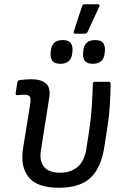

<svg xmlns="http://www.w3.org/2000/svg" viewBox="-20 -874 584 906"><path d="M258 12Q156 12 115.5 -37.5Q75 -87 89 -175L122 -379Q127 -410 120.5 -418.5Q114 -427 95 -427Q89 -427 79.5 -426.5Q70 -426 62 -425Q57 -424 55 -427.5Q53 -431 54 -435L62 -486Q63 -491 65.5 -493Q68 -495 72 -496Q86 -498 100.5 -499Q115 -500 129 -500Q173 -500 196.5 -480.5Q220 -461 212 -411L173 -164Q165 -114 188 -86.5Q211 -59 263 -59Q313 -59 345.5 -86Q378 -113 387 -169L397 -233Q409 -308 413 -371Q417 -434 418 -478Q418 -488 428 -488H492Q502 -488 502 -478Q502 -438 498.5 -381Q495 -324 484 -256L472 -179Q457 -82 407 -35Q357 12 258 12ZM336 -715Q325 -715 328 -725L367 -844Q369 -849 371.5 -851.5Q374 -854 379 -854H443Q447 -854 449 -851.5Q451 -849 449 -844L394 -725Q390 -715 381 -715ZM265 -573Q237 -573 227 -587.5Q217 -602 219 -624L220 -634Q222 -658 235.5 -671.5Q249 -685 276 -685Q304 -685 314 -670.5Q324 -656 322 -634L321 -624Q319 -600 305.5 -586.5Q292 -573 265 -573ZM418 -573Q390 -573 380 -587.5Q370 -602 372 -624L373 -634Q375 -658 388.5 -671.5Q402 -685 429 -685Q457 -685 467 -670.5Q477 -656 475 -634L474 -624Q472 -600 458.5 -586.5Q445 -573 418 -573Z"/></svg>

Font: Sofia Sans Hairline
Style: Italic
Weight: 1
Italic angle: -9°
Designer: Botio Nikoltchev, Ani Petrova
Foundry: lettersoup
Version: Version 4.102